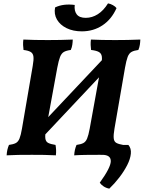

<svg xmlns="http://www.w3.org/2000/svg" viewBox="-20 -912 860 1131"><path d="M178.3 -47.5 142.5 -93.1 640.4 -621.3 680.8 -581.4ZM417 3Q418.1 -14.7 421.4 -29.4Q424.7 -44 430.8 -58.3Q456.7 -61.8 470.9 -69.3Q485.2 -76.8 493.2 -96.1Q501.2 -115.4 508.2 -153.1L575.5 -523.9Q582.5 -560.5 579.8 -579.1Q577.1 -597.7 562.1 -605.9Q547.1 -614.2 516.5 -617.7Q514.5 -631.4 514 -647.1Q513.5 -662.8 515.5 -679Q547.7 -677.5 583.4 -676.7Q619.2 -676 658.5 -676Q694.1 -676 731.7 -676.7Q769.3 -677.5 806.6 -679Q806.1 -663.3 803.8 -648.1Q801.6 -632.9 795 -617.7Q768.9 -614.2 754.5 -606Q740 -597.7 732 -576.8Q724 -555.9 716.5 -513.5L654.4 -154.7Q647.9 -117 649.9 -97.4Q651.8 -77.8 665.3 -70.3Q678.7 -62.8 705.1 -58.3Q707.6 -44.1 708.3 -28.6Q709.1 -13.2 707.1 3Q670.3 1 636.9 0.5Q603.6 0 564.1 0Q522.6 0 484.9 0.5Q447.2 1 417 3ZM19.1 3Q20.1 -14.7 23.4 -29.4Q26.7 -44 32.8 -58.3Q58.8 -61.8 73 -69.3Q87.2 -76.8 94.9 -96.1Q102.7 -115.4 109.2 -153.1L172.8 -523.9Q179.3 -560.5 176.9 -579.1Q174.5 -597.7 160.8 -605.9Q147.1 -614.2 118.6 -617.7Q116.5 -631.4 116 -647.1Q115.5 -662.8 117.6 -679Q150.3 -677.5 186.3 -676.7Q222.3 -676 262.6 -676Q297.8 -676 334.8 -676.7Q371.9 -677.5 408.6 -679Q408.2 -663.3 405.9 -648.1Q403.6 -632.9 397 -617.7Q370.5 -614.2 356.3 -606Q342 -597.7 333.8 -576.8Q325.6 -555.9 317.5 -513.5L251.8 -154.7Q244.7 -117 247 -97.4Q249.2 -77.8 263.6 -70.3Q278.1 -62.8 307.1 -58.3Q309.6 -44.1 310.4 -28.6Q311.1 -13.2 309.1 3Q272.9 1 239.8 0.5Q206.7 0 168.3 0Q125.7 0 87.7 0.5Q49.8 1 19.1 3ZM462 -727.3Q410.8 -727.3 372.4 -746.1Q333.9 -765 315.4 -797Q297 -829.1 304.5 -868.2Q352.3 -891.5 420.2 -882.9Q416.2 -848.5 431.8 -827.7Q447.4 -806.9 485.1 -806.9Q522.6 -806.9 556.1 -828.2Q589.7 -849.4 616.3 -892.1Q630.5 -890 645.2 -881.6Q659.9 -873.3 666.4 -864.2Q637 -798 583.6 -762.7Q530.2 -727.3 462 -727.3ZM623.8 199.2Q605.1 195.7 590.5 186Q575.8 176.4 567.7 164.2Q632.1 75.3 632.6 37.7Q633.1 0 581.8 0V-58.3H736.2Q753.8 -38.1 750.8 -6.9Q747.8 24.2 729.5 60.3Q711.1 96.4 683.3 132.7Q655.4 169.1 623.8 199.2Z"/></svg>

Font: Vollkorn
Style: Italic
Weight: 400
Italic angle: -11°
Designer: Friedrich Althausen
Foundry: Friedrich Althausen
Version: Version 5.001